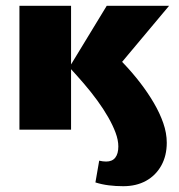

<svg xmlns="http://www.w3.org/2000/svg" viewBox="-20 -447 617 662"><path d="M405 195Q379 195 355 192Q331 189 309 182L322 107Q335 110 346 110Q367 110 377.5 96.5Q388 83 388 58Q388 36 378.5 10.5Q369 -15 353 -43Q337 -71 315.5 -100.5Q294 -130 269 -159Q244 -188 219 -215L348 -427H563L346 -168V-289Q376 -260 406.5 -228Q437 -196 463.5 -161.5Q490 -127 510.5 -92Q531 -57 543 -22.5Q555 12 555 45Q555 90 536 124Q517 158 483.5 176.5Q450 195 405 195ZM47 0V-427H225V0Z"/></svg>

Font: Ysabeau Infant Black
Style: Regular
Weight: 900
Designer: Christian Thalmann (Catharsis Fonts)
Version: Version 2.001;gftools[0.9.30]; featfreeze: ss01,ss02,lnum